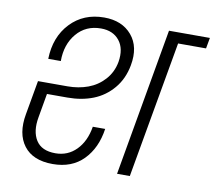

<svg xmlns="http://www.w3.org/2000/svg" viewBox="-82 -844 1061 948"><g transform="rotate(10 448.5 -370.5)"><path d="M240.2 7.8Q140.6 7.8 95.2 -52Q49.8 -111.8 67.9 -211.9L98.1 -382.8H246.1Q301.3 -382.8 348.4 -400.1Q395.5 -417.5 429.4 -454.8Q463.4 -492.2 473.1 -544.9Q484.4 -612.8 452.4 -652.8Q420.4 -692.9 359.9 -692.9Q284.2 -692.9 238 -638.2Q191.9 -583.5 191.9 -500H128.9Q131.8 -610.8 197.5 -679.9Q263.2 -749 366.2 -749Q456.1 -749 504.9 -691.4Q553.7 -633.8 536.1 -539.1Q523.4 -470.2 482.7 -421.9Q441.9 -373.5 384.3 -350.8Q326.7 -328.1 255.9 -328.1H152.8L131.8 -208Q118.7 -135.7 146.7 -91.3Q174.8 -46.9 244.1 -46.9Q306.2 -46.9 348.9 -90.3Q391.6 -133.8 403.8 -208H465.8Q451.7 -110.4 393.8 -51.3Q335.9 7.8 240.2 7.8ZM562 0 691.9 -740.2H897L887.2 -686H747.1L626 0Z"/></g></svg>

Font: SVN-Poppins Light
Style: Italic
Weight: 300
Italic angle: -10°
Designer: Ninad Kale (Devanagari), Jonny Pinhorn (Latin)
Foundry: Indian Type Foundry
Version: Version 3.002 2017